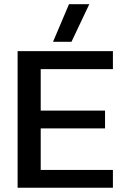

<svg xmlns="http://www.w3.org/2000/svg" viewBox="-20 -885 590 905"><path d="M230 -688 305.2 -865.2H400.9L316.9 -688ZM63 0V-644H512.2V-559.1H171.9V-363.8H475.1V-279.8H171.9V-84H512.2V0Z"/></svg>

Font: Kanit
Style: Regular
Weight: 400
Designer: Katatrad Team
Foundry: CadsonDemak
Version: Version 1.000;PS 001.000;hotconv 1.0.88;makeotf.lib2.5.64775